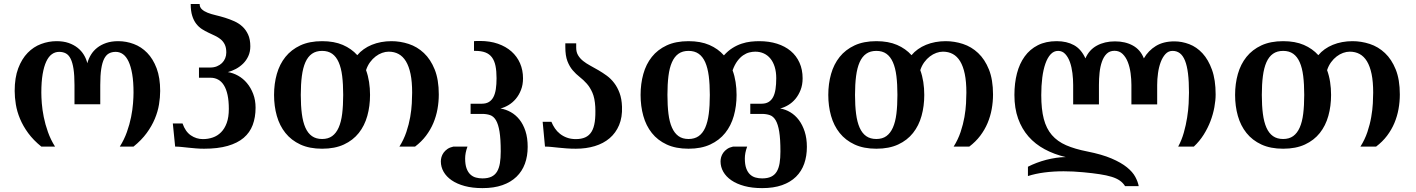

<svg xmlns="http://www.w3.org/2000/svg" viewBox="-20 -736 7107 964"><path d="M418.5 -418.5Q413.1 -440.9 400.9 -460.9Q388.7 -481 369.6 -496.1Q350.6 -511.2 324.5 -520.3Q298.3 -529.3 264.2 -529.3Q224.1 -529.3 186.3 -515.1Q148.4 -501 118.9 -470.7Q89.4 -440.4 71.5 -393.1Q53.7 -345.7 53.7 -279.3Q53.7 -247.1 59.6 -211.4Q65.4 -175.8 80.6 -139.4Q95.7 -103.1 121.6 -67.7Q147.5 -32.3 187.5 0H256.3Q234.4 -34.7 220.7 -73.3Q207 -111.8 199.7 -148.5Q192.4 -185.1 189.9 -217.1Q187.5 -249 187.5 -271Q187.5 -325.2 194.1 -363.8Q200.7 -402.4 212.4 -427.3Q224.1 -452.2 240.5 -463.9Q256.8 -475.6 276.9 -475.6Q296.4 -475.6 310.8 -467.8Q325.2 -460 334.7 -440.9Q344.2 -421.9 349.1 -389.9Q354 -357.9 354 -309.6V-212.4H483.4V-309.6Q483.4 -357.9 488.3 -389.9Q493.2 -421.9 502.9 -440.9Q512.7 -460 527.1 -467.8Q541.5 -475.6 561 -475.6Q581.1 -475.6 597.4 -463.9Q613.8 -452.2 625.5 -427.3Q637.2 -402.4 643.8 -363.8Q650.4 -325.2 650.4 -271Q650.4 -249 647.9 -217.1Q645.5 -185.1 638.2 -148.5Q630.9 -111.8 617.2 -73.3Q603.5 -34.7 581.5 0H650.4Q690.4 -32.3 716.3 -67.7Q742.2 -103.1 757.3 -139.4Q772.5 -175.8 778.3 -211.4Q784.2 -247.1 784.2 -279.3Q784.2 -345.7 766.4 -393.1Q748.5 -440.4 719 -470.7Q689.5 -501 651.6 -515.1Q613.8 -529.3 573.7 -529.3Q539.6 -529.3 513.2 -520.3Q486.8 -511.2 467.8 -496.1Q448.7 -481 436.5 -460.9Q424.3 -440.9 418.5 -418.5Z M1128.9 -189Q1128.9 -229.5 1122.6 -259Q1116.2 -288.6 1104.2 -307.9Q1092.3 -327.1 1075.2 -336.4Q1058.1 -345.7 1037.1 -345.7H979V-397H1035.6Q1054.2 -397 1069.1 -403.1Q1084 -409.2 1094.5 -419.4Q1105 -429.7 1110.6 -443.4Q1116.2 -457 1116.2 -472.7Q1116.2 -496.6 1108.6 -512.2Q1101.1 -527.8 1088.4 -538.3Q1075.7 -548.8 1059.6 -556.4Q1043.5 -564 1026.9 -571.8Q1010.3 -579.6 994.1 -589.8Q978 -600.1 965.3 -616.5Q952.6 -632.8 945.1 -656.7Q937.5 -680.7 937.5 -715.8H982.4Q982.4 -699.7 993.4 -689.5Q1004.4 -679.2 1022.2 -672.1Q1040 -665 1063 -659.7Q1085.9 -654.3 1109.6 -647Q1133.3 -639.6 1156.2 -629.4Q1179.2 -619.1 1197 -602.8Q1214.8 -586.4 1225.8 -562.3Q1236.8 -538.1 1236.8 -503.4Q1236.8 -476.1 1226.8 -454.3Q1216.8 -432.6 1200.7 -416.7Q1184.6 -400.9 1164.6 -390.1Q1144.5 -379.4 1124 -374Q1149.9 -370.1 1175 -356.2Q1200.2 -342.3 1219.7 -319.1Q1239.3 -295.9 1251.2 -264.6Q1263.2 -233.4 1263.2 -195.3Q1263.2 -147 1248.8 -108.6Q1234.4 -70.3 1203.4 -43.9Q1172.4 -17.6 1123 -3.4Q1073.7 10.7 1004.4 10.7Q983.4 10.7 963.4 9Q943.4 7.3 925 5.4Q906.7 3.4 890.1 1.7Q873.5 0 859.4 0L847.7 -116.2H896.5Q910.6 -75.2 938.2 -56.4Q965.8 -37.6 999 -37.6Q1024.9 -37.6 1048.3 -45.7Q1071.8 -53.7 1089.8 -71.8Q1107.9 -89.8 1118.4 -118.7Q1128.9 -147.5 1128.9 -189Z M1837.9 -259.3Q1837.9 -203.1 1824.2 -154.1Q1810.5 -105 1781.5 -68.4Q1752.4 -31.7 1706.8 -10.5Q1661.1 10.7 1597.2 10.7Q1533.7 10.7 1488 -10.5Q1442.4 -31.7 1413.1 -68.4Q1383.8 -105 1369.9 -154.1Q1356 -203.1 1356 -259.3Q1356 -315.4 1369.9 -364.5Q1383.8 -413.6 1413.1 -450.2Q1442.4 -486.8 1488 -508.1Q1533.7 -529.3 1597.2 -529.3Q1657.7 -529.3 1701.2 -510.5Q1744.6 -491.7 1773.9 -459Q1787.6 -475.6 1806.2 -488.8Q1824.7 -502 1846.7 -511Q1868.7 -520 1893.8 -524.7Q1918.9 -529.3 1945.3 -529.3Q1989.3 -529.3 2032 -515.4Q2074.7 -501.5 2108.4 -469.7Q2142.1 -438 2162.6 -387Q2183.1 -335.9 2183.1 -261.7Q2183.1 -224.6 2176.5 -188.2Q2169.9 -151.9 2155.8 -118.2Q2141.6 -84.5 2118.9 -54.4Q2096.2 -24.4 2064 0H1985.4Q2007.3 -34.7 2020.3 -73.2Q2033.2 -111.8 2039.6 -148.4Q2045.9 -185.1 2047.6 -217Q2049.3 -249 2049.3 -271Q2049.3 -325.7 2041.3 -364.5Q2033.2 -403.3 2018.1 -428.2Q2002.9 -453.1 1981.2 -464.8Q1959.5 -476.6 1931.6 -476.6Q1915.5 -476.6 1898.4 -470.5Q1881.3 -464.4 1866 -452.6Q1850.6 -440.9 1837.9 -423.6Q1825.2 -406.2 1817.9 -383.8Q1828.1 -356 1833 -324.5Q1837.9 -293 1837.9 -259.3ZM1703.1 -259.8Q1703.1 -313 1698 -354.2Q1692.9 -395.5 1680.4 -423.6Q1668 -451.7 1647.7 -466.1Q1627.4 -480.5 1597.2 -480.5Q1566.9 -480.5 1546.4 -466.1Q1525.9 -451.7 1513.4 -423.6Q1501 -395.5 1495.6 -354.2Q1490.2 -313 1490.2 -259.3Q1490.2 -205.6 1495.6 -164.3Q1501 -123 1513.4 -95Q1525.9 -66.9 1546.4 -52.5Q1566.9 -38.1 1597.2 -38.1Q1627.4 -38.1 1647.7 -52.7Q1668 -67.4 1680.4 -95.5Q1692.9 -123.5 1698 -164.8Q1703.1 -206.1 1703.1 -259.8Z M2342.8 -215.3H2399.4Q2420.4 -215.3 2434.6 -223.9Q2448.7 -232.4 2457.3 -248.5Q2465.8 -264.6 2469.5 -288.6Q2473.1 -312.5 2473.1 -343.3Q2473.1 -379.4 2467.8 -405.3Q2462.4 -431.2 2450 -448Q2437.5 -464.8 2417 -472.7Q2396.5 -480.5 2366.7 -480.5H2359.9V-529.3Q2367.7 -530.3 2375 -530.3Q2382.3 -530.3 2389.6 -530.3Q2439.9 -530.3 2480 -516.4Q2520 -502.4 2548.1 -477.5Q2576.2 -452.6 2591.1 -418.2Q2606 -383.8 2606 -342.8Q2606 -310.5 2595.9 -284.7Q2585.9 -258.8 2569.8 -239.7Q2553.7 -220.7 2533.4 -208.5Q2513.2 -196.3 2492.7 -191.4Q2519.5 -187 2544.2 -173.3Q2568.8 -159.7 2587.9 -136Q2606.9 -112.3 2618.2 -78.1Q2629.4 -43.9 2629.4 1.5Q2629.4 47.9 2615.5 85.9Q2601.6 124 2573.2 151.4Q2544.9 178.7 2502.4 193.6Q2460 208.5 2402.3 208.5Q2352.1 208.5 2313.2 198Q2274.4 187.5 2247.8 169.2Q2221.2 150.9 2207.3 126.5Q2193.4 102.1 2193.4 74.2Q2193.4 64 2196.5 52.7Q2199.7 41.5 2207 31Q2214.4 20.5 2226.3 12.2Q2238.3 3.9 2256.3 0H2327.1Q2320.8 17.1 2318.1 31.7Q2315.4 46.4 2315.4 59.6Q2315.4 89.8 2322.5 109.4Q2329.6 128.9 2341.8 140.1Q2354 151.4 2369.6 155.5Q2385.3 159.7 2402.3 159.7Q2429.7 159.7 2447.5 151.1Q2465.3 142.6 2475.6 125.5Q2485.8 108.4 2490 83Q2494.1 57.6 2494.1 24.4Q2494.1 -38.1 2488 -75.2Q2481.9 -112.3 2470.2 -132.1Q2458.5 -151.9 2440.9 -158Q2423.3 -164.1 2400.9 -164.1H2342.8Z M2871.1 -37.6Q2898.9 -37.6 2918.5 -46.4Q2938 -55.2 2950 -74.5Q2961.9 -93.8 2966.3 -124.5Q2970.7 -155.3 2968.8 -199.7Q2966.3 -243.7 2954.3 -270.8Q2942.4 -297.9 2925.8 -316.4Q2909.2 -335 2890.4 -349.6Q2871.6 -364.3 2855.5 -383.1Q2839.4 -401.9 2828.9 -429Q2818.4 -456.1 2818.4 -500V-518.6H2873V-496.1Q2873 -474.1 2882.6 -458.3Q2892.1 -442.4 2907.7 -429.9Q2923.3 -417.5 2943.6 -406.5Q2963.9 -395.5 2984.9 -383.3Q3005.9 -371.1 3026.6 -356Q3047.4 -340.8 3063.7 -319.3Q3080.1 -297.9 3090.8 -269Q3101.6 -240.2 3103 -200.2Q3105 -147.5 3088.4 -107.9Q3071.8 -68.4 3040.8 -42Q3009.8 -15.6 2966.3 -2.4Q2922.9 10.7 2871.1 10.7Q2845.7 10.7 2824 9Q2802.2 7.3 2783.4 5.4Q2764.6 3.4 2748 1.7Q2731.4 0 2716.3 0L2704.6 -124.5H2748.5Q2755.4 -107.4 2765.9 -91.8Q2776.4 -76.2 2791.5 -64.2Q2806.6 -52.2 2826.4 -44.9Q2846.2 -37.6 2871.1 -37.6Z M3747.1 -215.3H3803.7Q3824.7 -215.3 3838.9 -223.9Q3853 -232.4 3861.6 -248.5Q3870.1 -264.6 3873.8 -288.6Q3877.4 -312.5 3877.4 -343.3Q3877.4 -375.5 3869.6 -400.4Q3861.8 -425.3 3847.9 -442.1Q3834 -459 3814.7 -467.8Q3795.4 -476.6 3772 -476.6Q3757.8 -476.6 3742.2 -472.7Q3726.6 -468.8 3711.2 -458.3Q3695.8 -447.8 3682.1 -429.4Q3668.5 -411.1 3658.2 -382.8Q3668.5 -355 3673.3 -324Q3678.2 -293 3678.2 -259.3Q3678.2 -203.1 3664.3 -154.1Q3650.4 -105 3621.1 -68.4Q3591.8 -31.7 3546.1 -10.5Q3500.5 10.7 3437 10.7Q3373 10.7 3327.4 -10.5Q3281.7 -31.7 3252.7 -68.4Q3223.6 -105 3210 -154.1Q3196.3 -203.1 3196.3 -259.3Q3196.3 -315.4 3210 -364.5Q3223.6 -413.6 3252.7 -450.2Q3281.7 -486.8 3327.4 -508.1Q3373 -529.3 3437 -529.3Q3497.6 -529.3 3541.5 -510.3Q3585.4 -491.2 3614.7 -458Q3635.3 -481 3658 -495.1Q3680.7 -509.3 3703.9 -516.8Q3727.1 -524.4 3749.5 -526.9Q3772 -529.3 3792 -529.3Q3841.3 -529.3 3881.3 -516.6Q3921.4 -503.9 3950 -480Q3978.5 -456.1 3994.1 -421.4Q4009.8 -386.7 4009.8 -342.8Q4009.8 -310.5 3999.8 -284.7Q3989.7 -258.8 3973.9 -239.7Q3958 -220.7 3937.7 -208.5Q3917.5 -196.3 3897 -191.4Q3923.8 -187 3948.2 -172.4Q3972.7 -157.7 3991 -133.3Q4009.3 -108.9 4020.3 -75Q4031.2 -41 4031.2 1.5Q4031.2 47.9 4017.8 85.9Q4004.4 124 3976.6 151.4Q3948.7 178.7 3906.5 193.6Q3864.3 208.5 3806.6 208.5Q3756.3 208.5 3717.5 198Q3678.7 187.5 3652.1 169.2Q3625.5 150.9 3611.6 126.5Q3597.7 102.1 3597.7 74.2Q3597.7 64 3600.8 52.7Q3604 41.5 3611.3 31Q3618.7 20.5 3630.6 12.2Q3642.6 3.9 3660.6 0H3731.4Q3725.1 17.1 3722.4 31.7Q3719.7 46.4 3719.7 59.6Q3719.7 89.8 3726.8 109.4Q3733.9 128.9 3746.1 140.1Q3758.3 151.4 3773.9 155.5Q3789.6 159.7 3806.6 159.7Q3834 159.7 3851.8 151.1Q3869.6 142.6 3879.9 125.5Q3890.1 108.4 3894.3 83Q3898.4 57.6 3898.4 24.4Q3898.4 -38.1 3892.3 -75.2Q3886.2 -112.3 3874.5 -132.1Q3862.8 -151.9 3845.2 -158Q3827.6 -164.1 3805.2 -164.1H3747.1ZM3331.1 -259.8Q3331.1 -206.1 3336.2 -164.8Q3341.3 -123.5 3353.8 -95.5Q3366.2 -67.4 3386.5 -52.7Q3406.7 -38.1 3437 -38.1Q3467.3 -38.1 3487.8 -52.5Q3508.3 -66.9 3520.8 -95Q3533.2 -123 3538.6 -164.3Q3543.9 -205.6 3543.9 -259.3Q3543.9 -313 3538.6 -354.2Q3533.2 -395.5 3520.8 -423.6Q3508.3 -451.7 3487.8 -466.1Q3467.3 -480.5 3437 -480.5Q3406.7 -480.5 3386.5 -466.1Q3366.2 -451.7 3353.8 -423.6Q3341.3 -395.5 3336.2 -354.2Q3331.1 -313 3331.1 -259.8Z M4620.6 -259.3Q4620.6 -203.1 4606.9 -154.1Q4593.3 -105 4564.2 -68.4Q4535.2 -31.7 4489.5 -10.5Q4443.8 10.7 4379.9 10.7Q4316.4 10.7 4270.8 -10.5Q4225.1 -31.7 4195.8 -68.4Q4166.5 -105 4152.6 -154.1Q4138.7 -203.1 4138.7 -259.3Q4138.7 -315.4 4152.6 -364.5Q4166.5 -413.6 4195.8 -450.2Q4225.1 -486.8 4270.8 -508.1Q4316.4 -529.3 4379.9 -529.3Q4440.4 -529.3 4483.9 -510.5Q4527.3 -491.7 4556.6 -459Q4570.3 -475.6 4588.9 -488.8Q4607.4 -502 4629.4 -511Q4651.4 -520 4676.5 -524.7Q4701.7 -529.3 4728 -529.3Q4772 -529.3 4814.7 -515.4Q4857.4 -501.5 4891.1 -469.7Q4924.8 -438 4945.3 -387Q4965.8 -335.9 4965.8 -261.7Q4965.8 -224.6 4959.2 -188.2Q4952.6 -151.9 4938.5 -118.2Q4924.3 -84.5 4901.6 -54.4Q4878.9 -24.4 4846.7 0H4768.1Q4790 -34.7 4803 -73.2Q4815.9 -111.8 4822.3 -148.4Q4828.6 -185.1 4830.3 -217Q4832 -249 4832 -271Q4832 -325.7 4824 -364.5Q4815.9 -403.3 4800.8 -428.2Q4785.6 -453.1 4763.9 -464.8Q4742.2 -476.6 4714.4 -476.6Q4698.2 -476.6 4681.2 -470.5Q4664.1 -464.4 4648.7 -452.6Q4633.3 -440.9 4620.6 -423.6Q4607.9 -406.2 4600.6 -383.8Q4610.8 -356 4615.7 -324.5Q4620.6 -293 4620.6 -259.3ZM4485.8 -259.8Q4485.8 -313 4480.7 -354.2Q4475.6 -395.5 4463.1 -423.6Q4450.7 -451.7 4430.4 -466.1Q4410.2 -480.5 4379.9 -480.5Q4349.6 -480.5 4329.1 -466.1Q4308.6 -451.7 4296.1 -423.6Q4283.7 -395.5 4278.3 -354.2Q4272.9 -313 4272.9 -259.3Q4272.9 -205.6 4278.3 -164.3Q4283.7 -123 4296.1 -95Q4308.6 -66.9 4329.1 -52.5Q4349.6 -38.1 4379.9 -38.1Q4410.2 -38.1 4430.4 -52.7Q4450.7 -67.4 4463.1 -95.5Q4475.6 -123.5 4480.7 -164.8Q4485.8 -206.1 4485.8 -259.8Z M5790 -211.9H5660.6V-309.6Q5660.6 -338.4 5656.5 -368.9Q5652.3 -399.4 5642.6 -424.3Q5632.8 -449.2 5616.5 -465.1Q5600.1 -481 5575.7 -481Q5551.3 -481 5536.1 -465.8Q5521 -450.7 5512.5 -426Q5503.9 -401.4 5500.7 -370.8Q5497.6 -340.3 5497.6 -309.6V-211.9H5368.2V-309.6Q5368.2 -338.4 5364.5 -368.7Q5360.8 -398.9 5352.1 -423.8Q5343.3 -448.7 5328.6 -464.6Q5314 -480.5 5292.5 -480.5Q5271 -480.5 5255.1 -463.4Q5239.3 -446.3 5228.8 -416.5Q5218.3 -386.7 5213.1 -346.2Q5208 -305.7 5208 -258.8Q5208 -187.5 5220.7 -138.9Q5233.4 -90.3 5261.2 -58.1Q5289.1 -25.9 5332.8 -6.8Q5376.5 12.2 5438.5 24.4Q5512.7 39.1 5561 59.8Q5609.4 80.6 5638.2 104Q5667 127.4 5680.2 152.1Q5693.4 176.8 5697.3 198.7H5628.9Q5618.7 182.1 5602.3 170.7Q5585.9 159.2 5561 151.6Q5536.1 144 5501.5 138.7Q5466.8 133.3 5419.4 128.9Q5393.6 126.5 5368.9 125.2Q5344.2 124 5320.3 124Q5269 124 5224.1 129.9Q5179.2 135.7 5141.1 147.9V101.1Q5161.1 90.8 5184.8 81.8Q5208.5 72.8 5233.2 66.4Q5257.8 60.1 5283 56.4Q5308.1 52.7 5331.1 52.7Q5272.9 39.1 5225.3 13.4Q5177.7 -12.2 5144 -50.5Q5110.4 -88.9 5091.8 -140.6Q5073.2 -192.4 5073.2 -259.3Q5073.2 -317.9 5085.9 -367.2Q5098.6 -416.5 5124.8 -452.6Q5150.9 -488.8 5190.9 -509Q5231 -529.3 5285.6 -529.3Q5335.9 -529.3 5372.3 -509.3Q5408.7 -489.3 5429.7 -442.9Q5448.2 -485.8 5487.3 -507.1Q5526.4 -528.3 5578.1 -528.3Q5629.9 -528.3 5668 -507.3Q5706.1 -486.3 5723.1 -442.9Q5745.6 -481.9 5783.4 -505.1Q5821.3 -528.3 5876.5 -528.3Q5914.1 -528.3 5951.2 -514.2Q5988.3 -500 6017.6 -468.3Q6046.9 -436.5 6065.2 -385.7Q6083.5 -335 6083.5 -261.7Q6083.5 -231.9 6077.1 -197.3Q6070.8 -162.6 6057.6 -127.9Q6044.4 -93.3 6023.7 -60.1Q6002.9 -26.9 5974.1 0H5895.5Q5913.1 -32.2 5923.8 -70.3Q5934.6 -108.4 5940.4 -145.8Q5946.3 -183.1 5948 -216.1Q5949.7 -249 5949.7 -271Q5949.7 -327.1 5944.8 -366.7Q5939.9 -406.2 5929.7 -431.6Q5919.4 -457 5903.8 -468.8Q5888.2 -480.5 5867.2 -480.5Q5846.2 -480.5 5831.5 -464.6Q5816.9 -448.7 5807.6 -423.8Q5798.3 -398.9 5794.2 -368.7Q5790 -338.4 5790 -309.6Z M6663.1 -259.3Q6663.1 -203.1 6649.4 -154.1Q6635.7 -105 6606.7 -68.4Q6577.6 -31.7 6532 -10.5Q6486.3 10.7 6422.4 10.7Q6358.9 10.7 6313.2 -10.5Q6267.6 -31.7 6238.3 -68.4Q6209 -105 6195.1 -154.1Q6181.2 -203.1 6181.2 -259.3Q6181.2 -315.4 6195.1 -364.5Q6209 -413.6 6238.3 -450.2Q6267.6 -486.8 6313.2 -508.1Q6358.9 -529.3 6422.4 -529.3Q6482.9 -529.3 6526.4 -510.5Q6569.8 -491.7 6599.1 -459Q6612.8 -475.6 6631.3 -488.8Q6649.9 -502 6671.9 -511Q6693.8 -520 6719 -524.7Q6744.1 -529.3 6770.5 -529.3Q6814.5 -529.3 6857.2 -515.4Q6899.9 -501.5 6933.6 -469.7Q6967.3 -438 6987.8 -387Q7008.3 -335.9 7008.3 -261.7Q7008.3 -224.6 7001.7 -188.2Q6995.1 -151.9 6981 -118.2Q6966.8 -84.5 6944.1 -54.4Q6921.4 -24.4 6889.2 0H6810.5Q6832.5 -34.7 6845.5 -73.2Q6858.4 -111.8 6864.7 -148.4Q6871.1 -185.1 6872.8 -217Q6874.5 -249 6874.5 -271Q6874.5 -325.7 6866.5 -364.5Q6858.4 -403.3 6843.3 -428.2Q6828.1 -453.1 6806.4 -464.8Q6784.7 -476.6 6756.8 -476.6Q6740.7 -476.6 6723.6 -470.5Q6706.5 -464.4 6691.2 -452.6Q6675.8 -440.9 6663.1 -423.6Q6650.4 -406.2 6643.1 -383.8Q6653.3 -356 6658.2 -324.5Q6663.1 -293 6663.1 -259.3ZM6528.3 -259.8Q6528.3 -313 6523.2 -354.2Q6518.1 -395.5 6505.6 -423.6Q6493.2 -451.7 6472.9 -466.1Q6452.6 -480.5 6422.4 -480.5Q6392.1 -480.5 6371.6 -466.1Q6351.1 -451.7 6338.6 -423.6Q6326.2 -395.5 6320.8 -354.2Q6315.4 -313 6315.4 -259.3Q6315.4 -205.6 6320.8 -164.3Q6326.2 -123 6338.6 -95Q6351.1 -66.9 6371.6 -52.5Q6392.1 -38.1 6422.4 -38.1Q6452.6 -38.1 6472.9 -52.7Q6493.2 -67.4 6505.6 -95.5Q6518.1 -123.5 6523.2 -164.8Q6528.3 -206.1 6528.3 -259.8Z"/></svg>

Font: Arian AMU Serif
Style: Bold
Weight: 700
Designer: Ruben Hakobyan (Tarumian)
Foundry: Ruben Hakobyan (Tarumian)
Version: Version 1.002